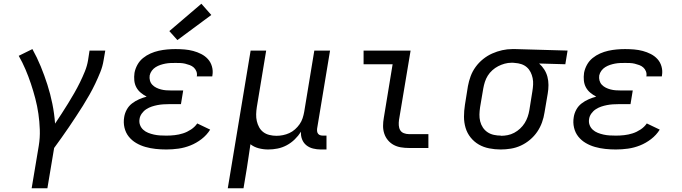

<svg xmlns="http://www.w3.org/2000/svg" viewBox="-20 -790 3640 1025"><path d="M149 215 187 -12Q194 -55 192.5 -98Q191 -141 185 -182.5Q179 -224 168.5 -264Q158 -304 145 -343Q132 -382 116 -419.5Q100 -457 80 -492L153 -528Q178 -483 197.5 -435.5Q217 -388 233 -338Q249 -288 259.5 -236Q270 -184 274 -130Q292 -157 309.5 -184Q327 -211 344 -238.5Q361 -266 377 -294Q393 -322 407 -350.5Q421 -379 433 -408.5Q445 -438 450 -468L458 -520H542L533 -468Q528 -436 515.5 -405Q503 -374 488.5 -343.5Q474 -313 457.5 -284Q441 -255 423 -226Q405 -197 386 -168.5Q367 -140 348 -111.5Q329 -83 309 -55.5Q289 -28 269 0L233 215Z M868 8Q839 8 811 5Q783 2 756.5 -5.5Q730 -13 707 -26.5Q684 -40 667.5 -60.5Q651 -81 644.5 -108.5Q638 -136 643 -165Q646 -185 656.5 -204.5Q667 -224 684.5 -237.5Q702 -251 722.5 -260Q743 -269 763 -274Q746 -283 731.5 -295Q717 -307 708 -323.5Q699 -340 697 -360Q695 -380 698 -401Q702 -423 713.5 -444Q725 -465 743.5 -480Q762 -495 783.5 -504.5Q805 -514 827.5 -519Q850 -524 872.5 -526Q895 -528 917 -528Q941 -528 965 -526Q989 -524 1011.5 -518Q1034 -512 1054.5 -501.5Q1075 -491 1090 -474.5Q1105 -458 1111.5 -435Q1118 -412 1114 -388Q1114 -386 1113.5 -384.5Q1113 -383 1113 -382H1030Q1030 -382 1030.5 -383Q1031 -384 1031 -384Q1033 -398 1028 -410Q1023 -422 1014 -430Q1005 -438 993 -442.5Q981 -447 968.5 -450Q956 -453 943 -453.5Q930 -454 917 -454Q903 -454 890 -453.5Q877 -453 863.5 -450.5Q850 -448 836.5 -443.5Q823 -439 811 -431.5Q799 -424 790.5 -412.5Q782 -401 779 -387Q777 -373 780.5 -360Q784 -347 793 -337.5Q802 -328 814 -322Q826 -316 839.5 -312.5Q853 -309 866.5 -308Q880 -307 895 -307H958L946 -234H882Q867 -234 851.5 -233Q836 -232 820.5 -229Q805 -226 790 -221Q775 -216 761 -207Q747 -198 737 -184Q727 -170 725 -155Q722 -138 727.5 -123Q733 -108 744.5 -97.5Q756 -87 771 -81Q786 -75 802 -71.5Q818 -68 834.5 -67Q851 -66 868 -66Q890 -66 912.5 -68.5Q935 -71 957 -78Q979 -85 999.5 -98.5Q1020 -112 1033 -131L1102 -98Q1084 -69 1056 -47.5Q1028 -26 996.5 -13.5Q965 -1 932.5 3.5Q900 8 868 8ZM927 -576 884 -624 1055 -770 1108 -710Z M1196 215 1318 -520H1401L1351 -218Q1348 -199 1347.5 -180Q1347 -161 1351 -143.5Q1355 -126 1363.5 -110.5Q1372 -95 1386 -84.5Q1400 -74 1418.5 -69.5Q1437 -65 1456 -65Q1473 -65 1490.5 -68.5Q1508 -72 1524.5 -79.5Q1541 -87 1555 -99.5Q1569 -112 1579.5 -127Q1590 -142 1595.5 -159Q1601 -176 1604 -193L1658 -520H1742L1673 -104Q1672 -96 1673 -88.5Q1674 -81 1678.5 -75.5Q1683 -70 1690 -68Q1697 -66 1705 -66H1723V8H1693Q1672 8 1651.5 3Q1631 -2 1615.5 -14.5Q1600 -27 1592.5 -46.5Q1585 -66 1587 -87Q1573 -65 1553.5 -46Q1534 -27 1510.5 -14.5Q1487 -2 1462 3Q1437 8 1412 8Q1386 8 1361 1.5Q1336 -5 1317 -20Q1312 12 1307.5 44Q1303 76 1298 107L1280 215Z M2163 0Q2141 0 2120 -3.5Q2099 -7 2081.5 -16.5Q2064 -26 2051 -41.5Q2038 -57 2031.5 -76.5Q2025 -96 2025 -117.5Q2025 -139 2029 -161L2076 -447H1921V-520H2172L2110 -149Q2108 -135 2109 -120.5Q2110 -106 2116.5 -95Q2123 -84 2136 -79Q2149 -74 2163 -74H2267V0Z M2653 8Q2622 8 2591.5 2Q2561 -4 2536 -18.5Q2511 -33 2492.5 -56Q2474 -79 2465.5 -107.5Q2457 -136 2457 -167Q2457 -198 2462 -230L2478 -330Q2483 -357 2492.5 -383Q2502 -409 2519 -432.5Q2536 -456 2559 -474.5Q2582 -493 2608 -504.5Q2634 -516 2661 -522Q2688 -528 2715 -528Q2719 -528 2723 -528Q2727 -528 2731 -528L3010 -520L2998 -447L2858 -451Q2874 -437 2885.5 -419Q2897 -401 2902.5 -380Q2908 -359 2908 -336Q2908 -313 2904 -290L2887 -190Q2883 -163 2873.5 -136.5Q2864 -110 2848 -86.5Q2832 -63 2809.5 -44Q2787 -25 2761 -13Q2735 -1 2707.5 3.5Q2680 8 2653 8ZM2654 -65Q2672 -65 2690 -68.5Q2708 -72 2725 -81Q2742 -90 2756.5 -103.5Q2771 -117 2781 -133Q2791 -149 2797 -166.5Q2803 -184 2806 -202L2822 -302Q2825 -320 2826 -338Q2827 -356 2823.5 -373Q2820 -390 2812.5 -405Q2805 -420 2792.5 -431Q2780 -442 2763.5 -447.5Q2747 -453 2729 -454L2719 -455Q2717 -455 2714.5 -455Q2712 -455 2710 -455Q2692 -455 2674 -450Q2656 -445 2639.5 -436.5Q2623 -428 2608.5 -415Q2594 -402 2584 -386Q2574 -370 2568.5 -352.5Q2563 -335 2560 -318L2543 -218Q2540 -198 2539.5 -179Q2539 -160 2543.5 -142Q2548 -124 2558 -109Q2568 -94 2583 -84Q2598 -74 2616.5 -70Q2635 -66 2654 -66Q2654 -66 2654 -65.5Q2654 -65 2654 -65Z M3268 8Q3239 8 3211 5Q3183 2 3156.5 -5.5Q3130 -13 3107 -26.5Q3084 -40 3067.5 -60.5Q3051 -81 3044.5 -108.5Q3038 -136 3043 -165Q3046 -185 3056.5 -204.5Q3067 -224 3084.5 -237.5Q3102 -251 3122.5 -260Q3143 -269 3163 -274Q3146 -283 3131.5 -295Q3117 -307 3108 -323.5Q3099 -340 3097 -360Q3095 -380 3098 -401Q3102 -423 3113.5 -444Q3125 -465 3143.5 -480Q3162 -495 3183.5 -504.5Q3205 -514 3227.5 -519Q3250 -524 3272.5 -526Q3295 -528 3317 -528Q3341 -528 3365 -526Q3389 -524 3411.5 -518Q3434 -512 3454.5 -501.5Q3475 -491 3490 -474.5Q3505 -458 3511.5 -435Q3518 -412 3514 -388Q3514 -386 3513.5 -384.5Q3513 -383 3513 -382H3430Q3430 -382 3430.5 -383Q3431 -384 3431 -384Q3433 -398 3428 -410Q3423 -422 3414 -430Q3405 -438 3393 -442.5Q3381 -447 3368.5 -450Q3356 -453 3343 -453.5Q3330 -454 3317 -454Q3303 -454 3290 -453.5Q3277 -453 3263.5 -450.5Q3250 -448 3236.5 -443.5Q3223 -439 3211 -431.5Q3199 -424 3190.5 -412.5Q3182 -401 3179 -387Q3177 -373 3180.5 -360Q3184 -347 3193 -337.5Q3202 -328 3214 -322Q3226 -316 3239.5 -312.5Q3253 -309 3266.5 -308Q3280 -307 3295 -307H3358L3346 -234H3282Q3267 -234 3251.5 -233Q3236 -232 3220.5 -229Q3205 -226 3190 -221Q3175 -216 3161 -207Q3147 -198 3137 -184Q3127 -170 3125 -155Q3122 -138 3127.5 -123Q3133 -108 3144.5 -97.5Q3156 -87 3171 -81Q3186 -75 3202 -71.5Q3218 -68 3234.5 -67Q3251 -66 3268 -66Q3290 -66 3312.5 -68.5Q3335 -71 3357 -78Q3379 -85 3399.5 -98.5Q3420 -112 3433 -131L3502 -98Q3484 -69 3456 -47.5Q3428 -26 3396.5 -13.5Q3365 -1 3332.5 3.5Q3300 8 3268 8Z"/></svg>

Font: Iosevka SS04 Extended
Style: Italic
Weight: 400
Width: 7
Italic angle: -9°
Monospace: yes
Designer: Belleve Invis
Foundry: Belleve Invis
Version: Version 19.0.0; ttfautohint (v1.8.4)